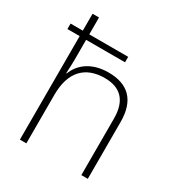

<svg xmlns="http://www.w3.org/2000/svg" viewBox="-178 -882 939 1004"><g transform="rotate(30 291.0 -380.0)"><path d="M128 -760H89V-658H15V-625H89V0H128V-293C128 -433 197 -501 313 -501C407 -501 460 -451 460 -341V0H499V-343C499 -475 433 -536 316 -536C212 -536 151 -484 128 -422H125C126 -450 128 -471 128 -500V-625H363V-658H128Z"/></g></svg>

Font: Noto Sans Cherokee ExtraLight
Style: Regular
Weight: 200
Designer: Monotype Design Team
Foundry: Monotype Imaging Inc.
Version: Version 2.001